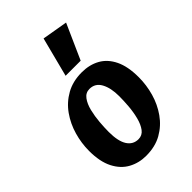

<svg xmlns="http://www.w3.org/2000/svg" viewBox="-214 -782 880 880"><g transform="rotate(-45 226.0 -341.5)"><path d="M195 14.9Q148.6 14.9 110.1 -6.1Q71.6 -27 48.7 -71.7Q25.8 -116.4 25.8 -186.1Q25.8 -236.3 40 -285.5Q54.1 -334.7 82.9 -375.4Q111.7 -416.1 155.3 -440.5Q198.9 -464.9 256.7 -464.9Q306.4 -464.9 344.4 -443.9Q382.4 -423 404.1 -378.6Q425.9 -334.1 425.9 -263.9Q425.9 -213.7 412 -164.5Q398.1 -115.3 369.3 -74.6Q340.6 -33.9 297.5 -9.5Q254.4 14.9 195 14.9ZM224.3 -63.9Q248.9 -63.9 264.1 -84.1Q279.2 -104.3 287.3 -135.9Q295.4 -167.5 298.3 -202.3Q301.1 -237.2 301.1 -266Q301.1 -319.6 282.9 -352.9Q264.7 -386.1 227.9 -386.1Q203.3 -386.1 187.9 -365.4Q172.5 -344.7 164.6 -312.6Q156.8 -280.5 153.9 -245.9Q151.1 -211.3 151.1 -184Q151.1 -123.8 170.2 -93.9Q189.4 -63.9 224.3 -63.9ZM193.4 -505.9 242.9 -698.2 367.4 -676.9 291.1 -505.9Z"/></g></svg>

Font: Ancizar Sans Thin
Style: Italic
Weight: 100
Italic angle: -4°
Designer: Cesar Puertas, Viviana Monsalve, Julian Moncada, Julian Prieto, Jose Castro, Mariel Hernandez, Felipe Aragon, Sara Alarc
Version: Version 8.100